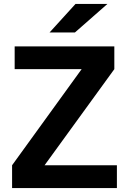

<svg xmlns="http://www.w3.org/2000/svg" viewBox="-20 -949 653 969"><path d="M570 0H41V-115L392 -600H54V-715H557V-600L205 -115H570ZM522 -929 358 -785H230L361 -929Z"/></svg>

Font: Wix Madefor Text
Style: Bold
Weight: 700
Designer: Dalton Maag Ltd
Foundry: Dalton Maag Ltd
Version: Version 3.100